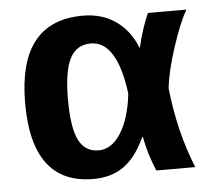

<svg xmlns="http://www.w3.org/2000/svg" viewBox="-44 -585 704 643"><g transform="rotate(-5 307.5 -264.0)"><path d="M422 -116H420Q390 -50 348 -20Q306 10 245 10Q39 10 39 -262Q39 -538 257 -538Q321 -538 367.5 -505.5Q414 -473 437 -414H438Q452 -476 475 -528H604Q579 -483 554 -406Q528 -326 522 -271Q538 -122 588 0H457Q432 -60 422 -116ZM183 -263Q183 -168 204 -126Q225 -84 271 -84Q315 -84 346 -133.5Q377 -183 386 -265Q363 -443 275 -443Q227 -443 205 -400Q183 -357 183 -263Z"/></g></svg>

Font: Libra Sans
Style: Bold
Weight: 700
Foundry: Context Ltd
Version: Version 1.000